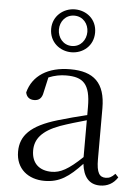

<svg xmlns="http://www.w3.org/2000/svg" viewBox="-57 -856 664 914"><g transform="rotate(5 275.5 -399.0)"><path d="M264 -637C222 -637 196 -672 196 -710C196 -748 222 -782 264 -782C306 -782 332 -748 332 -710C332 -672 306 -637 264 -637ZM264 -607C319 -607 369 -646 369 -710C369 -774 319 -812 264 -812C210 -812 159 -772 159 -710C159 -646 210 -607 264 -607ZM455 13C490 13 519 -2 539 -33L524 -49C508 -32 496 -26 479 -26C450 -26 435 -45 435 -111V-354C435 -476 379 -526 267 -526C160 -526 88 -479 67 -398C71 -377 85 -365 107 -365C130 -365 145 -376 150 -407L166 -478C195 -490 223 -495 250 -495C330 -495 366 -466 366 -354V-316C321 -305 272 -292 228 -279C100 -241 53 -190 53 -114C53 -31 113 14 190 14C262 14 307 -18 368 -83C375 -23 402 13 455 13ZM366 -115C300 -52 262 -32 220 -32C162 -32 124 -64 124 -126C124 -179 155 -221 242 -253C279 -266 323 -279 366 -291Z"/></g></svg>

Font: Source Han Serif CN Light
Style: Regular
Weight: 300
Designer: Ryoko NISHIZUKA 西塚涼子 (kana & ideographs); Frank Grießhammer (Latin, Greek & Cyrillic); Wenlong ZHANG 张文龙 (bopomofo); San
Foundry: Adobe
Version: Version 2.003;hotconv 1.1.1;makeotfexe 2.6.0